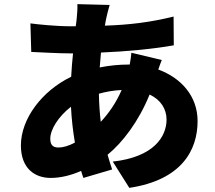

<svg xmlns="http://www.w3.org/2000/svg" viewBox="-20 -836 1040 928"><path d="M510 -812 354 -816C355 -796 353 -769 351 -749C350 -736 348 -723 346 -709C338 -709 330 -709 322 -709C251 -709 163 -718 127 -723L131 -585C181 -583 259 -578 317 -578C322 -578 327 -578 333 -578C329 -541 326 -503 324 -465C183 -397 81 -262 81 -133C81 -22 148 24 225 24C276 24 327 10 372 -10C376 2 379 14 383 24L522 -17C514 -40 507 -64 500 -88C572 -147 650 -248 703 -379C757 -354 785 -309 785 -258C785 -177 725 -77 525 -55L605 72C858 34 935 -110 935 -251C935 -370 857 -459 745 -500C751 -518 758 -536 762 -546L615 -581C614 -567 611 -545 607 -524C605 -524 603 -524 601 -524C554 -524 506 -519 462 -510C464 -534 466 -558 468 -582C592 -587 726 -600 820 -617L819 -756C706 -728 605 -716 487 -712C489 -726 492 -741 495 -754C499 -771 503 -789 510 -812ZM223 -166C223 -209 261 -272 323 -320C326 -259 333 -200 342 -147C313 -131 285 -123 263 -123C233 -123 223 -138 223 -166ZM458 -383C490 -392 526 -399 568 -401C540 -337 505 -288 467 -247C462 -288 459 -333 458 -383Z"/></svg>

Font: Source Han Sans HK Heavy
Style: Regular
Weight: 900
Designer: Ryoko NISHIZUKA 西塚涼子 (kana, bopomofo & ideographs); Paul D. Hunt (Latin, Greek & Cyrillic); Sandoll Communications 산돌커뮤니
Foundry: Adobe
Version: Version 2.000;hotconv 1.0.107;makeotfexe 2.5.65593